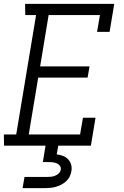

<svg xmlns="http://www.w3.org/2000/svg" viewBox="-25 -755 645 995"><path d="M-4 0 -5 -58H59L162 -677H106L105 -735H567L543 -590H478L493 -677H227L183 -411H439L429 -353H173L124 -58H390L405 -145H470L446 0ZM92 220 102 162H217Q228 162 238.5 161Q249 160 260 156Q271 152 279.5 143.5Q288 135 290 124Q292 114 286 105Q280 96 270.5 92Q261 88 251 86.5Q241 85 230 85H197L211 0H277L269 45Q286 47 301.5 53Q317 59 328 70.5Q339 82 343.5 98Q348 114 345 132Q343 146 336 160Q329 174 317.5 184.5Q306 195 292.5 202Q279 209 265 213Q251 217 236 218.5Q221 220 207 220Z"/></svg>

Font: Iosevka Etoile Light
Style: Italic
Weight: 300
Italic angle: -9°
Designer: Belleve Invis
Foundry: Belleve Invis
Version: Version 22.1.2; ttfautohint (v1.8.4)